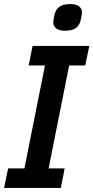

<svg xmlns="http://www.w3.org/2000/svg" viewBox="-23 -924 459 944"><path d="M-3 0 17 -96H97L198 -602H118L137 -698H416L396 -602H317L216 -96H295L276 0ZM296 -773Q267 -773 253 -784.5Q239 -796 239 -813Q239 -820 241 -831.5Q243 -843 246 -855Q252 -879 270 -891.5Q288 -904 323 -904Q352 -904 366 -892.5Q380 -881 380 -864Q380 -857 378 -845.5Q376 -834 373 -822Q367 -798 349 -785.5Q331 -773 296 -773Z"/></svg>

Font: IBM Plex Sans Condensed SemiBold
Style: Italic
Weight: 600
Width: 3
Italic angle: -11°
Designer: Mike Abbink, Paul van der Laan, Pieter van Rosmalen
Foundry: Bold Monday
Version: Version 1.3